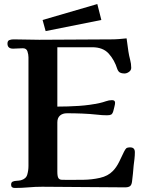

<svg xmlns="http://www.w3.org/2000/svg" viewBox="-20 -928 714 951"><path d="M648 -174Q648 -158 646 -140.5Q644 -123 642 -108Q640 -88 638.5 -68.5Q637 -49 634 -29Q632 -12 624 -6Q616 0 599 0Q500 0 394 -1.5Q288 -3 189 -3Q155 -3 121 0Q87 3 53 3Q35 3 35 -13Q35 -25 43 -28.5Q51 -32 62 -32.5Q73 -33 83 -35Q109 -42 115 -63Q121 -84 121 -106V-644Q121 -658 116 -673.5Q111 -689 93 -689Q81 -689 69 -688Q57 -687 45 -687Q17 -687 17 -712Q17 -726 26.5 -729.5Q36 -733 47 -733Q79 -733 111 -732Q143 -731 174 -731Q262 -731 353 -732Q444 -733 532 -733Q551 -733 569.5 -734.5Q588 -736 607 -738L616 -673Q619 -653 624.5 -632.5Q630 -612 630 -592Q630 -580 619 -572Q608 -564 596 -564Q583 -564 574.5 -568.5Q566 -573 561 -586Q547 -631 518.5 -662.5Q490 -694 437 -694H264V-400Q316 -400 370.5 -403.5Q425 -407 475 -418Q489 -421 504.5 -426.5Q520 -432 535 -432Q550 -432 550 -419Q550 -412 546.5 -398.5Q543 -385 541 -377Q537 -364 530.5 -360.5Q524 -357 510 -357Q486 -357 462 -360Q425 -364 387 -365.5Q349 -367 312 -367Q290 -367 277 -355.5Q264 -344 264 -322V-78Q264 -55 269 -46.5Q274 -38 286 -37.5Q298 -37 318 -37Q351 -37 393 -37.5Q435 -38 475 -47Q515 -56 539 -81Q556 -98 570 -126Q584 -154 594 -176Q600 -188 605 -193Q610 -198 625 -198Q648 -198 648 -174ZM482 -829 206 -774 191 -829 462 -908Z"/></svg>

Font: Kaisei Tokumin ExtraBold
Style: Regular
Weight: 800
Designer: Font-Kai, 金井和夫
Foundry: KAZUO KANAI
Version: Version 5.003